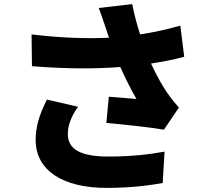

<svg xmlns="http://www.w3.org/2000/svg" viewBox="-20 -849 1040 937"><path d="M361 -328 209 -363C172 -290 154 -230 154 -166C154 -17 287 68 500 68C627 68 720 54 774 44L783 -109C712 -96 623 -85 510 -85C379 -85 311 -117 311 -195C311 -236 327 -281 361 -328ZM134 -681 136 -526C313 -512 450 -513 567 -522C593 -464 621 -409 646 -366C618 -368 556 -373 511 -377L499 -249C590 -241 719 -227 780 -216L853 -324C833 -347 813 -371 794 -399C774 -428 744 -480 717 -539C777 -548 833 -559 879 -572L860 -724C798 -706 734 -692 664 -681C649 -726 636 -775 625 -829L462 -810C476 -773 489 -734 497 -710L512 -665C408 -660 285 -663 134 -681Z"/></svg>

Font: Noto Sans CJK HK Black
Style: Regular
Weight: 900
Designer: Ryoko NISHIZUKA 西塚涼子 (kana, bopomofo & ideographs); Paul D. Hunt (Latin, Greek & Cyrillic); Sandoll Communications 산돌커뮤니
Foundry: Adobe
Version: Version 2.004;hotconv 1.0.118;makeotfexe 2.5.65603